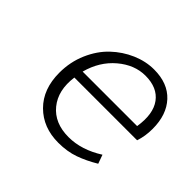

<svg xmlns="http://www.w3.org/2000/svg" viewBox="-130 -684 859 859"><g transform="rotate(45 300.0 -254.5)"><path d="M328.1 13.2Q231.9 13.2 170.9 -47.6Q109.9 -108.4 109.9 -211.9Q109.9 -280.3 135.7 -339.6Q161.6 -398.9 203.1 -438.2Q244.6 -477.5 296.1 -499.8Q347.7 -522 399.9 -522Q486.8 -522 534.9 -470.2Q583 -418.5 583 -329.1Q583 -283.2 569.8 -244.1H172.9Q160.2 -152.3 207 -94.7Q253.9 -37.1 342.8 -37.1Q424.3 -37.1 505.9 -88.9L521 -46.9Q474.6 -19 429.4 -2.9Q384.3 13.2 328.1 13.2ZM180.2 -289.1H524.9Q539.1 -378.4 503.4 -426.8Q467.8 -475.1 392.1 -475.1Q323.2 -475.1 262.9 -424.1Q202.6 -373 180.2 -289.1Z"/></g></svg>

Font: Office Code Pro Light Italic
Style: Regular
Weight: 300
Italic angle: -9°
Designer: Nathan Rutzky & Paul D. Hunt
Foundry: Adobe Systems Incorporated
Version: Version 1.004;PS 001.004;hotconv 1.0.70;makeotf.lib2.5.58329